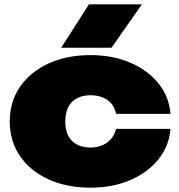

<svg xmlns="http://www.w3.org/2000/svg" viewBox="-20 -847 827 885"><path d="M766 -253Q759 -172 709 -111Q659 -50 578.5 -16Q498 18 397 18Q287 18 203 -20.5Q119 -59 72 -128Q25 -197 25 -287Q25 -378 72 -446.5Q119 -515 203 -554Q287 -593 397 -593Q498 -593 578.5 -559Q659 -525 709 -464.5Q759 -404 766 -322H515Q506 -365 474.5 -386.5Q443 -408 397 -408Q362 -408 335.5 -394.5Q309 -381 295 -354Q281 -327 281 -287Q281 -247 295 -220.5Q309 -194 335.5 -180.5Q362 -167 397 -167Q443 -167 474.5 -190.5Q506 -214 515 -253ZM390 -827H634L494 -627H262Z"/></svg>

Font: Unbounded Black
Style: Regular
Weight: 900
Designer: Luke Prowse, Jean-Baptiste Morizot, Fátima Lázaro, Florian Runge
Foundry: NaN
Version: Version 1.701;gftools[0.9.28.dev5+ged2979d]